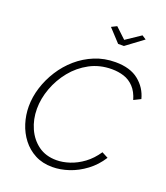

<svg xmlns="http://www.w3.org/2000/svg" viewBox="-164 -1032 996 1150"><g transform="rotate(20 334.0 -457.0)"><path d="M305 6Q242 6 194.5 -19Q147 -44 114.5 -86Q82 -128 65.5 -180.5Q49 -233 49 -288Q49 -348 68 -408.5Q87 -469 122 -524Q157 -579 206 -621.5Q255 -664 316 -689Q377 -714 448 -714Q542 -714 596.5 -670Q651 -626 668 -559L624 -537Q610 -586 582.5 -615Q555 -644 519 -655.5Q483 -667 442 -667Q364 -667 301 -633Q238 -599 193.5 -544Q149 -489 124.5 -422.5Q100 -356 100 -291Q100 -224 125.5 -167Q151 -110 198.5 -75.5Q246 -41 314 -41Q354 -41 398 -55.5Q442 -70 483.5 -100.5Q525 -131 558 -180L598 -159Q563 -104 513.5 -67Q464 -30 410 -12Q356 6 305 6ZM349 -903 383 -920 450 -857 544 -920 570 -903 461 -822H424Z"/></g></svg>

Font: Raleway Thin Light
Style: Italic
Weight: 300
Italic angle: -12°
Version: Version 4.026